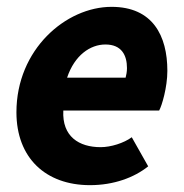

<svg xmlns="http://www.w3.org/2000/svg" viewBox="-20 -529 538 561"><path d="M243 12C312 12 372 -10 413 -43L365 -128C342 -111 304 -99 274 -99C211 -99 161 -130 165 -206H445C453 -220 469 -274 469 -322C469 -425 426 -509 306 -509C173 -509 28 -385 28 -201C28 -68 113 12 243 12ZM176 -302C198 -368 244 -399 288 -399C335 -399 351 -368 351 -330C351 -319 349 -310 347 -302Z"/></svg>

Font: Source Sans Pro
Style: Bold Italic
Weight: 700
Italic angle: -11°
Designer: Paul D. Hunt
Foundry: Adobe Systems Incorporated
Version: Version 3.006;hotconv 1.0.111;makeotfexe 2.5.65597